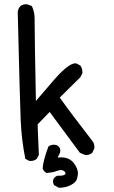

<svg xmlns="http://www.w3.org/2000/svg" viewBox="-20 -758 540 909"><path d="M259 131 237 119Q231 111 231 100Q231 83 251 74H261Q290 74 290 62Q290 57 283.5 52Q277 47 268 47Q260 47 244 53Q228 59 201 61Q188 55 182 41Q182 10 209 -64Q220 -73 235 -73Q256 -73 265 -53V-37L253 -12L269 -13Q308 -13 328.5 13Q349 39 349 63Q349 69 345 87Q341 105 315.5 118Q290 131 259 131ZM125 4H119L100 -6Q82 -95 78 -188.5Q74 -282 64 -701Q69 -738 105 -738Q110 -738 131 -729Q144 -701 144 -668V-649Q144 -584 150 -280L217 -358Q300 -458 336 -458H341L360 -448Q370 -435 370 -417V-411L360 -392L263 -296Q317 -220 417 -91Q427 -79 427 -62V-56L417 -35Q405 -24 388 -24Q380 -24 358 -35L215 -228L158 -169L164 -25L154 -6Q143 4 125 4Z"/></svg>

Font: Xiaolai Mono SC
Style: Regular
Weight: 400
Monospace: yes
Designer: LXGW / Nozomi Seto
Version: Version 3.113;September 30, 2024